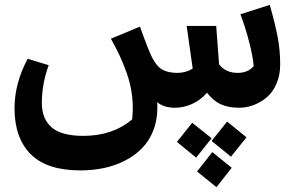

<svg xmlns="http://www.w3.org/2000/svg" viewBox="-20 -445 1230 793"><path d="M1094.2 -424.8Q1116.7 -345.2 1127 -291.3Q1137.2 -237.3 1137.2 -178.2Q1137.2 -133.8 1121.6 -98.4Q1106 -63 1080.8 -42.2Q1055.7 -21.5 1026.6 -10.7Q997.6 0 967.8 0Q922.4 0 891.1 -14.6Q859.9 -29.3 835 -62Q808.1 -31.2 773.2 -15.6Q738.3 0 702.1 0Q657.7 0 628.9 -22.9Q629.9 -16.1 629.9 1Q629.9 52.2 612.8 95Q595.7 137.7 566.2 167.7Q536.6 197.8 496.1 218.5Q455.6 239.3 409.2 249Q362.8 258.8 312 258.8Q173.8 258.8 106.9 191.9Q40 125 40 2Q40 -100.6 94.2 -202.1L181.2 -175.8Q152.8 -98.6 152.8 -20Q152.8 46.4 193.6 81.3Q234.4 116.2 324.2 116.2Q445.8 116.2 525.9 47.9Q531.2 -1.5 525.4 -49.8Q519.5 -98.1 503.4 -143.1Q487.3 -188 473.1 -217.5Q459 -247.1 438 -285.2L558.1 -335Q594.7 -232.4 608.9 -206.1Q628.9 -168 653.1 -156Q677.2 -144 712.9 -144Q748.5 -144 775.9 -162.1L751 -337.9H873L884.8 -179.2Q911.6 -144 961.9 -144Q1003.9 -144 1027.8 -171.9Q1025.4 -206.5 1010.5 -266.1Q995.6 -325.7 973.1 -386.2ZM854 137.2 918 57.1 998 122.1 934.1 202.1ZM773.9 62 854 126 790 206.1 710.9 141.1ZM793.9 263.2 856.9 183.1 937 248 874 328.1Z"/></svg>

Font: FiraGO SemiBold
Style: Italic
Weight: 600
Italic angle: -8°
Designer: bBox Type GmbH
Foundry: bBox Type GmbH
Version: Version 1.001;PS 001.001;hotconv 1.0.88;makeotf.lib2.5.64775